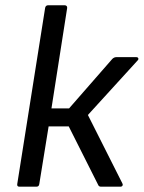

<svg xmlns="http://www.w3.org/2000/svg" viewBox="-20 -703 541 723"><path d="M493.2 -487.8Q499 -487.8 500.7 -483.6Q502.4 -479.5 498 -475.1L311 -270L440.9 -12.2Q443.4 -7.8 441.2 -3.9Q439 0 433.1 0H360.8Q352.5 0 350.1 -5.9L238.8 -227.1H163.1L127.9 -9.8Q126.5 0 117.2 0H53.2Q43.5 0 44.9 -9.8L149.9 -672.9Q150.4 -677.2 153.3 -680.2Q156.2 -683.1 160.2 -683.1H224.1Q228.5 -683.1 231 -680.2Q233.4 -677.2 232.9 -672.9L173.8 -294.9H240.2L402.8 -481Q409.7 -487.8 418 -487.8Z"/></svg>

Font: Sofia Sans
Style: Italic
Weight: 400
Italic angle: -9°
Designer: Botio Nikoltchev, Ani Petrova
Foundry: lettersoup
Version: Version 4.100